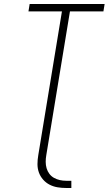

<svg xmlns="http://www.w3.org/2000/svg" viewBox="-20 -755 542 958"><path d="M336 183H311Q288 183 267 179.5Q246 176 227.5 166.5Q209 157 195 141Q181 125 174 105.5Q167 86 167 64Q167 42 171 19L289 -698H122L128 -735H502L496 -698H329L211 19Q208 36 208 52.5Q208 69 212.5 84.5Q217 100 226.5 112.5Q236 125 249.5 132.5Q263 140 278.5 143.5Q294 147 311 147H336Z"/></svg>

Font: Iosevka Curly Extralight
Style: Italic
Weight: 200
Italic angle: -9°
Monospace: yes
Designer: Belleve Invis
Foundry: Belleve Invis
Version: Version 22.1.2; ttfautohint (v1.8.4)